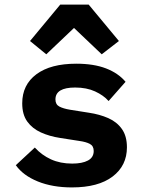

<svg xmlns="http://www.w3.org/2000/svg" viewBox="-20 -806 640 838"><path d="M294 12Q209 12 145 -14Q81 -40 49 -85L132 -162Q162 -129 202.5 -110.5Q243 -92 295 -92Q339 -92 364 -105.5Q389 -119 389 -147Q389 -169 372 -178Q355 -187 325 -191L242 -204Q196 -211 158.5 -228Q121 -245 99 -275.5Q77 -306 77 -355Q77 -436 139 -482Q201 -528 313 -528Q389 -528 442.5 -507.5Q496 -487 528 -449L454 -365Q432 -390 395 -407Q358 -424 308 -424Q222 -424 222 -372Q222 -350 239 -341Q256 -332 286 -327L368 -314Q415 -307 452.5 -290.5Q490 -274 512 -243Q534 -212 534 -163Q534 -83 471.5 -35.5Q409 12 294 12ZM367 -786 499 -627 424 -569 303 -684 182 -569 111 -627 243 -786Z"/></svg>

Font: Lilex Nerd Font
Style: Bold
Weight: 700
Designer: Mike Abbink, Paul van der Laan, Pieter van Rosmalen, Mikhael Khrustik
Foundry: Mikhael Khrustik
Version: Version 2.400; ttfautohint (v1.8.4.7-5d5b);Nerd Fonts 3.3.0